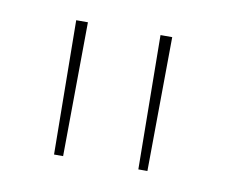

<svg xmlns="http://www.w3.org/2000/svg" viewBox="-41 -711 378 323"><g transform="rotate(10 148.0 -549.5)"><path d="M84 -435.5H68.5L66 -664.5H86ZM228 -435.5H212.5L210 -664.5H230Z"/></g></svg>

Font: Anek Gurmukhi Thin
Style: Regular
Weight: 250
Designer: Sarang Kulkarni (Gurmukhi), Yesha Goshar (Latin)
Foundry: Ek Type
Version: Version 1.003